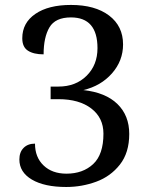

<svg xmlns="http://www.w3.org/2000/svg" viewBox="-20 -744 599 774"><path d="M58.1 -101.1Q58.1 -130.9 75.2 -147.9Q92.3 -165 121.1 -165Q121.1 -109.9 155.8 -76.9Q190.4 -43.9 248 -43.9Q314 -43.9 355.5 -82.5Q397 -121.1 397 -205.1Q397 -269 348.1 -306.6Q299.3 -344.2 215.8 -344.2H184.1V-395H215.8Q285.2 -395 329.1 -438.5Q373 -481.9 373 -549.8Q373 -673.8 266.1 -673.8Q203.1 -673.8 179.4 -633.8Q155.8 -593.8 155.8 -524.9Q115.7 -524.9 92.8 -539.6Q69.8 -554.2 69.8 -589.8Q69.8 -651.9 122.6 -688Q175.3 -724.1 266.1 -724.1Q363.3 -724.1 419.7 -681.4Q476.1 -638.7 476.1 -564.9Q476.1 -499 431.4 -448.2Q386.7 -397.5 315.9 -380.9Q405.8 -371.1 453.4 -324.7Q501 -278.3 501 -204.1Q501 -128.4 463.4 -80.6Q425.8 -32.7 367.9 -11.5Q310.1 9.8 247.1 9.8Q159.2 9.8 108.6 -20Q58.1 -49.8 58.1 -101.1Z"/></svg>

Font: Noto Serif Malayalam
Style: Regular
Weight: 400
Designer: Indian Type Foundry
Foundry: Monotype Imaging Inc.
Version: Version 1.01